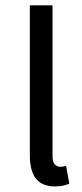

<svg xmlns="http://www.w3.org/2000/svg" viewBox="-20 -676 303 706"><path d="M183 9.5Q150.3 9.5 129.8 -3.3Q109.2 -16 99.5 -41.5Q89.7 -66.9 89.7 -104V-656.3H173.2V-101.6Q173.2 -79.2 182.1 -70.9Q191 -62.7 202.5 -62.7Q207.5 -62.7 212.2 -63.8Q217 -65 223 -66L234.9 -0.7Q226.3 3.4 212.9 6.4Q199.4 9.5 183 9.5Z"/></svg>

Font: Source Sans 3
Style: Regular
Weight: 200
Designer: Paul D. Hunt
Foundry: Adobe
Version: Version 3.046;hotconv 1.0.118;makeotfexe 2.5.65603